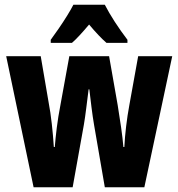

<svg xmlns="http://www.w3.org/2000/svg" viewBox="-20 -786 748 806"><path d="M375 -261Q369 -296 364 -336.5Q359 -377 355 -411H352Q347 -372 342 -331.5Q337 -291 332 -262L285 0H121L6 -550H151L184 -357Q192 -315 197.5 -265.5Q203 -216 206 -169H210Q213 -207 218.5 -251Q224 -295 234 -347L271 -550H438L474 -345Q482 -296 488.5 -250.5Q495 -205 498 -169H502Q504 -210 509.5 -256Q515 -302 523 -345L560 -550H703L586 0H420ZM420 -766Q437 -733 461.5 -695Q486 -657 515 -619V-606H427Q411 -620 393 -639Q375 -658 354 -683Q333 -658 314.5 -638Q296 -618 282 -606H193V-619Q207 -638 226 -665.5Q245 -693 262 -720.5Q279 -748 288 -766Z"/></svg>

Font: Noto Sans Lao Looped ExtraCondensed ExtraBold
Style: Regular
Weight: 800
Width: 2
Designer: Mark Frömberg, Ben Mitchell
Foundry: The Fontpad Ltd
Version: Version 1.002; ttfautohint (v1.8.4.7-5d5b)